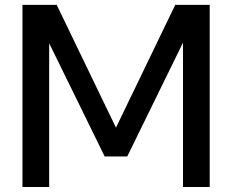

<svg xmlns="http://www.w3.org/2000/svg" viewBox="-20 -752 934 772"><path d="M823.2 0H715.8V-580.6L491.7 -123H400.9L177.7 -578.1V0H70.3V-732.4H208L446.3 -238.8L684.6 -732.4H823.2Z"/></svg>

Font: Kumbh Sans Medium
Style: Regular
Weight: 500
Version: Version 1.005